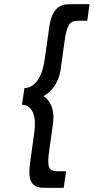

<svg xmlns="http://www.w3.org/2000/svg" viewBox="-20 -766 456 935"><path d="M87 -256 99 -337Q123 -338 140.5 -351.5Q158 -365 169.5 -385Q181 -405 187.5 -428.5Q194 -452 197 -472L219 -628Q225 -674 238 -698.5Q251 -723 268.5 -733.5Q286 -744 307.5 -745Q329 -746 353 -746H416L405 -665H361Q346 -665 335 -661Q324 -657 316.5 -645.5Q309 -634 303.5 -614Q298 -594 294 -562L276 -433Q272 -402 262.5 -379.5Q253 -357 241 -341Q229 -325 216 -314.5Q203 -304 192 -298Q201 -292 211 -281.5Q221 -271 228.5 -254.5Q236 -238 239 -216Q242 -194 238 -164L220 -35Q215 -3 215 17.5Q215 38 219.5 49Q224 60 233.5 64Q243 68 258 68H302L290 149H227Q204 149 183 148Q162 147 147 136.5Q132 126 126 102Q120 78 126 31L147 -121Q150 -141 150 -164.5Q150 -188 144 -208Q138 -228 124.5 -241.5Q111 -255 87 -256Z"/></svg>

Font: Josefin Slab
Style: Bold Italic
Weight: 700
Italic angle: -12°
Designer: Santiago Orozco
Foundry: Typemade
Version: Version 2.000